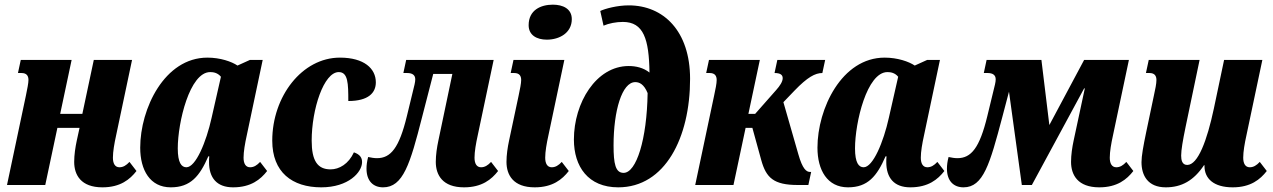

<svg xmlns="http://www.w3.org/2000/svg" viewBox="-20 -793 5457 823"><path d="M419 10C496 10 537 -24 565 -60L535 -99C521 -84 508 -76 492 -76C473 -76 464 -92 464 -117C464 -143 470 -178 478 -214L546 -536H382L333 -305H238L287 -536H69L57 -480H72C95 -480 102 -467 102 -450C102 -437 97 -412 91 -383L10 0H174L226 -245H321L309 -190C303 -162 298 -129 298 -99C298 -43 327 10 419 10Z M712 10C797 10 836 -38 873 -123H877C876 -114 876 -106 876 -98C876 -31 909 10 979 10C1056 10 1097 -24 1125 -60L1095 -99C1081 -84 1068 -76 1052 -76C1033 -76 1024 -92 1024 -117C1024 -143 1030 -178 1038 -214L1106 -536H1051L998 -512C973 -529 924 -546 869 -546C685 -546 581 -327 581 -160C581 -64 623 10 712 10ZM779 -76C758 -76 742 -95 742 -157C742 -268 793 -484 881 -484C895 -484 913 -481 927 -464L887 -288C864 -184 819 -76 779 -76Z M1357 10C1474 10 1532 -55 1532 -98C1532 -117 1523 -131 1497 -140C1474 -90 1434 -67 1397 -67C1341 -67 1316 -104 1316 -190C1316 -325 1368 -484 1432 -484C1472 -484 1473 -435 1473 -360C1559 -360 1591 -395 1591 -440C1591 -499 1541 -546 1437 -546C1275 -546 1147 -380 1147 -190C1147 -55 1232 10 1357 10Z M1622 10C1708 10 1738 -90 1789 -290L1837 -476H1919L1859 -190C1853 -162 1848 -129 1848 -99C1848 -43 1877 10 1969 10C2046 10 2087 -24 2115 -60L2085 -99C2071 -84 2058 -76 2042 -76C2023 -76 2014 -92 2014 -117C2014 -143 2020 -178 2028 -214L2096 -536H1721L1709 -480H1725C1748 -480 1760 -471 1760 -453C1760 -447 1759 -440 1757 -431L1724 -295C1691 -159 1655 -115 1596 -115C1584 -115 1572 -117 1558 -120C1553 -101 1551 -85 1551 -70C1551 -17 1580 10 1622 10Z M2324 -623C2378 -623 2431 -652 2431 -711C2431 -756 2392 -773 2350 -773C2298 -773 2246 -750 2246 -685C2246 -642 2281 -623 2324 -623ZM2272 10C2349 10 2390 -24 2418 -60L2388 -99C2374 -84 2361 -76 2345 -76C2326 -76 2317 -92 2317 -117C2317 -143 2323 -178 2331 -214L2399 -536H2181L2169 -480H2184C2207 -480 2214 -467 2214 -450C2214 -436 2209 -411 2203 -383L2162 -190C2156 -162 2151 -129 2151 -99C2151 -43 2180 10 2272 10Z M2630 10C2831 10 2938 -203 2938 -455C2938 -660 2824 -770 2675 -770C2626 -770 2574 -756 2553 -746L2567 -683C2590 -693 2621 -699 2650 -699C2739 -699 2762 -625 2764 -482C2738 -503 2705 -510 2675 -510C2535 -510 2440 -352 2440 -195C2440 -79 2501 10 2630 10ZM2653 -52C2618 -52 2610 -91 2610 -170C2610 -318 2646 -441 2703 -441C2720 -441 2740 -433 2756 -394C2753 -196 2708 -52 2653 -52Z M2960 0H3124L3176 -245H3205L3243 -107C3264 -31 3296 0 3400 0H3445L3457 -56H3452C3437 -56 3420 -68 3402 -132L3338 -355L3386 -405C3441 -462 3474 -480 3505 -480L3517 -536H3312L3300 -480C3325 -480 3335 -472 3335 -458C3335 -443 3323 -425 3307 -407L3217 -305H3188L3237 -536H3019L3007 -480H3022C3045 -480 3052 -467 3052 -450C3052 -435 3047 -411 3041 -383Z M3615 10C3700 10 3739 -38 3776 -123H3780C3779 -114 3779 -106 3779 -98C3779 -31 3812 10 3882 10C3959 10 4000 -24 4028 -60L3998 -99C3984 -84 3971 -76 3955 -76C3936 -76 3927 -92 3927 -117C3927 -143 3933 -178 3941 -214L4009 -536H3954L3901 -512C3876 -529 3827 -546 3772 -546C3588 -546 3484 -327 3484 -160C3484 -64 3526 10 3615 10ZM3682 -76C3661 -76 3645 -95 3645 -157C3645 -268 3696 -484 3784 -484C3798 -484 3816 -481 3830 -464L3790 -288C3767 -184 3722 -76 3682 -76Z M4110 10C4195 10 4223 -90 4276 -290L4305 -400L4360 0H4403L4627 -414H4630L4582 -190C4576 -162 4571 -129 4571 -99C4571 -43 4600 10 4692 10C4769 10 4810 -24 4838 -60L4808 -99C4794 -84 4781 -76 4765 -76C4746 -76 4737 -92 4737 -117C4737 -143 4743 -178 4751 -214L4819 -536H4627L4478 -257L4444 -536H4209L4197 -480H4213C4236 -480 4248 -471 4248 -453C4248 -447 4247 -440 4245 -431L4212 -295C4179 -159 4143 -115 4084 -115C4072 -115 4060 -117 4046 -120C4041 -101 4039 -85 4039 -70C4039 -17 4068 10 4110 10Z M4977 10C5045 10 5097 -19 5141 -85H5143V-81C5143 -28 5182 10 5264 10C5341 10 5382 -24 5410 -60L5380 -99C5366 -84 5353 -76 5337 -76C5318 -76 5309 -92 5309 -117C5309 -143 5315 -178 5323 -214L5391 -536H5227L5183 -327C5154 -191 5115 -86 5069 -86C5047 -86 5043 -107 5043 -126C5043 -150 5050 -191 5062 -249L5122 -536H4904L4892 -480H4907C4930 -480 4937 -467 4937 -450C4937 -434 4932 -410 4926 -383L4893 -226C4881 -168 4873 -125 4873 -98C4873 -41 4900 10 4977 10Z"/></svg>

Font: Noto Serif ExtraCondensed Black
Style: Italic
Weight: 900
Width: 2
Italic angle: -12°
Designer: Monotype Design Team
Foundry: Monotype Imaging Inc.
Version: Version 2.014